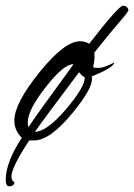

<svg xmlns="http://www.w3.org/2000/svg" viewBox="-60 -488 468 670"><path d="M16 -7Q-10 -33 -10 -67Q-10 -127 77.5 -235.5Q165 -344 219 -344Q239 -344 251 -335Q354 -468 369 -468Q378 -468 383 -463Q388 -458 388 -452.5Q388 -447 357 -411.5Q326 -376 269 -304L270 -290Q270 -276 265 -254Q266 -251 284 -251Q302 -251 339 -270Q338 -253 260 -221Q261 -217 261 -212Q261 -177 194 -95Q115 2 59 2H42Q-20 96 -20 128Q-20 142 -11 147Q-8 149 -12 155.5Q-16 162 -28 162Q-40 162 -40 140Q-40 78 16 -7ZM236 -218Q226 -223 216 -236Q96 -77 62 -28Q104 -29 170 -106.5Q236 -184 236 -218ZM196 -264Q162 -264 99.5 -184Q37 -104 37 -62Q37 -52 39 -44Q68 -88 196 -263Z"/></svg>

Font: Alex Brush
Style: Regular
Weight: 400
Designer: Robert E. Leuschke
Foundry: Robert E. Leuschke
Version: Version 1.003